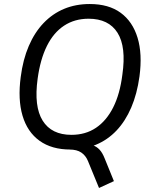

<svg xmlns="http://www.w3.org/2000/svg" viewBox="-20 -734 761 954"><path d="M472 200 417 66Q406 39 384 24Q362 9 325 9L393 -19Q421 -19 440.5 -12.5Q460 -6 474.5 9.5Q489 25 500 53L546 166ZM330 9Q237 9 176.5 -34.5Q116 -78 92 -159Q68 -240 83 -352Q94 -438 123 -505.5Q152 -573 196.5 -619.5Q241 -666 298.5 -690Q356 -714 426 -714Q520 -714 579.5 -670.5Q639 -627 663.5 -546.5Q688 -466 673 -354Q661 -267 632 -199.5Q603 -132 559 -85.5Q515 -39 457 -15Q399 9 330 9ZM335 -64Q405 -64 457 -99Q509 -134 542.5 -200.5Q576 -267 588 -363Q608 -501 564 -571Q520 -641 420 -641Q351 -641 298.5 -606.5Q246 -572 213 -505.5Q180 -439 167 -343Q148 -205 192 -134.5Q236 -64 335 -64Z"/></svg>

Font: Nunito Sans 10pt SemiCondensed
Style: Italic
Weight: 400
Width: 4
Italic angle: -9°
Designer: Vernon Adams
Foundry: Vernon Adams
Version: Version 3.101;gftools[0.9.27]